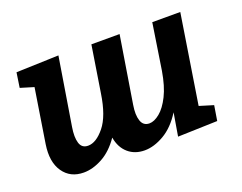

<svg xmlns="http://www.w3.org/2000/svg" viewBox="-91 -707 1120 889"><g transform="rotate(-20 468.5 -263.0)"><path d="M187 12Q121 12 86.5 -38Q52 -88 65 -172L107 -438L41 -458L52 -531L261 -538L207 -205Q199 -157 208 -127.5Q217 -98 248 -98Q288 -98 329 -148.5Q370 -199 386 -306L422 -534H561L508 -205Q500 -157 510 -127.5Q520 -98 550 -98Q574 -98 601.5 -120.5Q629 -143 652 -189Q675 -235 687 -307L722 -534H860L791 -96L860 -75L848 -1L653 5L672 -108Q633 -46 583 -17Q533 12 487 12Q439 12 406.5 -16Q374 -44 365 -95Q327 -40 279.5 -14Q232 12 187 12Z"/></g></svg>

Font: Bitter
Style: Bold Italic
Weight: 700
Italic angle: -9°
Designer: Sol Matas, and Bitter project Authors
Foundry: Sol Matas
Version: Version 2.001